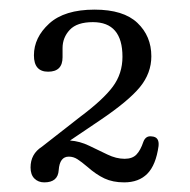

<svg xmlns="http://www.w3.org/2000/svg" viewBox="-20 -733 394 399"><path d="M43.5 -385Q43.5 -413 67 -428L147 -490.5Q194.5 -526 214.5 -553Q234.5 -580 234.5 -615Q234.5 -687 173 -687Q140 -687 125 -671Q110 -655 110 -633V-614Q110 -584 80 -584Q50.5 -584 50.5 -618Q50.5 -655 82.2 -684Q114 -713 176.5 -713Q236.5 -713 265.5 -685.5Q294.5 -658 294.5 -616Q294.5 -581 270.8 -552Q247 -523 188.5 -483.5L125.5 -441Q146 -439.5 165.2 -430.2Q184.5 -421 203 -412Q221.5 -403 239 -403Q255 -403 263.5 -411.8Q272 -420.5 278 -438.5Q283 -451.5 295.5 -449.5Q311.5 -448.5 309.5 -429.5Q304 -390 286.2 -372Q268.5 -354 238 -354Q214.5 -354 197 -362.2Q179.5 -370.5 162 -386Q149 -397 140.8 -402.2Q132.5 -407.5 123 -407.5Q104 -407.5 102 -379.5Q100.5 -354 72 -354Q59.5 -354 51.5 -362Q43.5 -370 43.5 -385Z"/></svg>

Font: Fraunces 9pt SuperSoft Light
Style: Regular
Weight: 300
Version: Version 1.000;[b76b70a41]